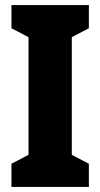

<svg xmlns="http://www.w3.org/2000/svg" viewBox="-20 -734 394 754"><path d="M329 0V-91L262 -126V-588L329 -623V-714H25V-623L92 -588V-126L25 -91V0Z"/></svg>

Font: Noto Sans Georgian ExtraCondensed Black
Style: Regular
Weight: 900
Width: 2
Designer: Monotype Design Team, Akaki Razmadze
Foundry: Google LLC
Version: Version 2.005